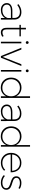

<svg xmlns="http://www.w3.org/2000/svg" viewBox="2033 -2815 785 4891"><g transform="rotate(90 2425.5 -369.5)"><path d="M58.1 -151.9Q58.1 -216.8 109.9 -254.4Q161.6 -292 252 -292H437V-342.8Q436 -410.2 396.7 -447Q357.4 -483.9 280.8 -483.9Q195.3 -483.9 106 -416L85.9 -448.2Q136.2 -484.9 183.6 -503.4Q231 -522 287.1 -522Q377.9 -522 427.5 -475.1Q477.1 -428.2 478 -346.2L480 0H439L438 -103Q374.5 1 230 1Q153.3 1 105.7 -42.2Q58.1 -85.4 58.1 -151.9ZM98.1 -152.8Q98.1 -100.6 135.5 -68.8Q172.9 -37.1 235.8 -37.1Q310.5 -37.1 362.5 -70.1Q414.6 -103 438 -169.9V-254.9H255.9Q179.2 -254.9 138.7 -228.8Q98.1 -202.6 98.1 -152.8Z M612.8 -472.2V-507.8H689V-637.2H729V-507.8H905.8V-472.2H729V-148.9Q729 -93.8 750 -66.4Q771 -39.1 812 -40Q857.9 -40 899.9 -69.8L916 -36.1Q862.3 1 807.1 1Q750.5 2 719.7 -34.9Q689 -71.8 689 -144V-472.2Z M1028.3 -670.9Q1028.3 -686 1038.8 -696.5Q1049.3 -707 1063.5 -707Q1077.6 -707 1088.1 -696.5Q1098.6 -686 1098.6 -670.9Q1098.6 -655.3 1088.4 -644.5Q1078.1 -633.8 1063.5 -633.8Q1048.8 -633.8 1038.6 -644.5Q1028.3 -655.3 1028.3 -670.9ZM1042.5 0V-521H1083.5V0Z M1196.3 -521H1241.7L1429.7 -44.9L1616.7 -521H1660.6L1450.7 0H1407.7Z M1749 -670.9Q1749 -686 1759.5 -696.5Q1770 -707 1784.2 -707Q1798.3 -707 1808.8 -696.5Q1819.3 -686 1819.3 -670.9Q1819.3 -655.3 1809.1 -644.5Q1798.8 -633.8 1784.2 -633.8Q1769.5 -633.8 1759.3 -644.5Q1749 -655.3 1749 -670.9ZM1763.2 0V-521H1804.2V0Z M1957 -259.8Q1957 -375 2028.3 -449.5Q2099.6 -523.9 2210 -523.9Q2286.6 -523.9 2345 -486.8Q2403.3 -449.7 2433.1 -384.8V-742.2H2475.1V0H2433.1V-136.2Q2403.3 -71.3 2345 -34.2Q2286.6 2.9 2210.9 2.9Q2100.1 2.9 2028.6 -71Q1957 -145 1957 -259.8ZM1998 -259.8Q1999 -162.1 2060.1 -99.1Q2121.1 -36.1 2216.3 -36.1Q2310.5 -36.1 2371.8 -99.1Q2433.1 -162.1 2433.1 -259.8Q2433.1 -357.4 2371.8 -420.7Q2310.5 -483.9 2216.3 -483.9Q2122.1 -483.9 2060.5 -420.4Q1999 -356.9 1998 -259.8Z M2642.1 -151.9Q2642.1 -216.8 2693.8 -254.4Q2745.6 -292 2835.9 -292H3021V-342.8Q3020 -410.2 2980.7 -447Q2941.4 -483.9 2864.7 -483.9Q2779.3 -483.9 2689.9 -416L2669.9 -448.2Q2720.2 -484.9 2767.6 -503.4Q2814.9 -522 2871.1 -522Q2961.9 -522 3011.5 -475.1Q3061 -428.2 3062 -346.2L3064 0H3022.9L3022 -103Q2958.5 1 2814 1Q2737.3 1 2689.7 -42.2Q2642.1 -85.4 2642.1 -151.9ZM2682.1 -152.8Q2682.1 -100.6 2719.5 -68.8Q2756.8 -37.1 2819.8 -37.1Q2894.5 -37.1 2946.5 -70.1Q2998.5 -103 3022 -169.9V-254.9H2839.8Q2763.2 -254.9 2722.7 -228.8Q2682.1 -202.6 2682.1 -152.8Z M3198.7 -259.8Q3198.7 -375 3270 -449.5Q3341.3 -523.9 3451.7 -523.9Q3528.3 -523.9 3586.7 -486.8Q3645 -449.7 3674.8 -384.8V-742.2H3716.8V0H3674.8V-136.2Q3645 -71.3 3586.7 -34.2Q3528.3 2.9 3452.6 2.9Q3341.8 2.9 3270.3 -71Q3198.7 -145 3198.7 -259.8ZM3239.7 -259.8Q3240.7 -162.1 3301.8 -99.1Q3362.8 -36.1 3458 -36.1Q3552.2 -36.1 3613.5 -99.1Q3674.8 -162.1 3674.8 -259.8Q3674.8 -357.4 3613.5 -420.7Q3552.2 -483.9 3458 -483.9Q3363.8 -483.9 3302.2 -420.4Q3240.7 -356.9 3239.7 -259.8Z M4127.4 -522Q4240.7 -522 4306.4 -446.5Q4372.1 -371.1 4369.6 -249H3914.6Q3918.9 -154.3 3978.8 -95.7Q4038.6 -37.1 4129.9 -37.1Q4183.1 -37.1 4228.5 -55.7Q4273.9 -74.2 4305.7 -108.9L4329.6 -82Q4293 -42.5 4241 -20.8Q4189 1 4127.4 1Q4017.1 1 3945.3 -72.3Q3873.5 -145.5 3873.5 -259.8Q3873.5 -374 3945.3 -448Q4017.1 -522 4127.4 -522ZM3915.5 -286.1H4331.5Q4325.7 -375.5 4270.8 -429.7Q4215.8 -483.9 4127.4 -483.9Q4039.6 -483.9 3981.2 -429.4Q3922.9 -375 3915.5 -286.1Z M4442.4 -70.8 4461.4 -103Q4495.1 -71.8 4540.8 -54.4Q4586.4 -37.1 4635.7 -37.1Q4694.3 -37.1 4733.4 -61Q4772.5 -85 4774.4 -131.8Q4774.9 -158.2 4762.5 -178Q4750 -197.8 4728.8 -209.2Q4707.5 -220.7 4680.2 -231.2Q4652.8 -241.7 4624 -249.3Q4595.2 -256.8 4567.9 -269Q4540.5 -281.2 4518.8 -295.7Q4497.1 -310.1 4483.9 -334.5Q4470.7 -358.9 4470.7 -391.1Q4470.7 -455.6 4519 -488.8Q4567.4 -522 4641.6 -522Q4723.1 -522 4790.5 -481L4772.5 -446.8Q4713.9 -483.9 4640.6 -483.9Q4582.5 -483.9 4546.6 -461.2Q4510.7 -438.5 4510.7 -394Q4510.7 -365.7 4527.6 -345.7Q4544.4 -325.7 4571 -314.2Q4597.7 -302.7 4630.1 -293.2Q4662.6 -283.7 4695.1 -272.5Q4727.5 -261.2 4754.2 -246.1Q4780.8 -231 4797.6 -203.6Q4814.5 -176.3 4814.5 -139.2Q4814.5 -92.8 4788.3 -60.1Q4762.2 -27.3 4722.7 -13.2Q4683.1 1 4633.8 1Q4578.6 1 4528.3 -17.8Q4478 -36.6 4442.4 -70.8Z"/></g></svg>

Font: Trueno UltraLight
Style: Regular
Weight: 250
Designer: Julieta Ulanovsky
Foundry: Julieta Ulanovsky
Version: Version 3.001b | FøM Fix